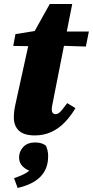

<svg xmlns="http://www.w3.org/2000/svg" viewBox="-20 -659 463 957"><path d="M46 -430 57 -489 201 -512V-502H423L408 -427L193 -434L190 -428ZM154 16Q99 16 74 -8Q49 -32 49 -73Q49 -103 55.5 -132.5Q62 -162 67 -185L127 -458L228 -639H340L246 -163Q243 -148 240.5 -135.5Q238 -123 238 -113Q238 -102 243 -96Q248 -90 258 -90Q266 -90 274 -96Q282 -102 291.5 -114Q301 -126 315 -145L356 -120Q333 -81 303.5 -50Q274 -19 236.5 -1.5Q199 16 154 16ZM220 120Q220 162 203 193Q186 224 152.5 245Q119 266 68 278L50 229Q74 221 92.5 212.5Q111 204 125 193Q139 182 151 167V201Q113 190 94 171.5Q75 153 75 126Q75 96 96 73.5Q117 51 156 51Q174 51 188.5 56Q203 61 210 69Q214 79 217 91.5Q220 104 220 120Z"/></svg>

Font: Source Serif 4 Black
Style: Italic
Weight: 900
Italic angle: -12°
Designer: Frank Grießhammer
Foundry: Adobe Systems Incorporated
Version: Version 4.004;hotconv 1.0.116;makeotfexe 2.5.65601